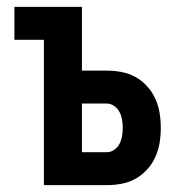

<svg xmlns="http://www.w3.org/2000/svg" viewBox="-20 -540 540 560"><path d="M108 0V-424H22V-520H219V-334H291Q313 -334 334.5 -330Q356 -326 375 -315.5Q394 -305 409 -288.5Q424 -272 433 -252Q442 -232 445.5 -210.5Q449 -189 449 -167Q449 -145 445.5 -123.5Q442 -102 433 -82Q424 -62 409 -45.5Q394 -29 375 -18.5Q356 -8 334.5 -4Q313 0 291 0ZM291 -96Q303 -96 313 -103Q323 -110 328.5 -120.5Q334 -131 336 -143Q338 -155 338 -167Q338 -179 336 -191Q334 -203 328.5 -213.5Q323 -224 313 -231Q303 -238 291 -238H219V-96Z"/></svg>

Font: Iosevka
Style: Bold
Weight: 700
Monospace: yes
Designer: Belleve Invis
Foundry: Belleve Invis
Version: Version 32.5.0; ttfautohint (v1.8.4)